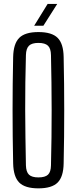

<svg xmlns="http://www.w3.org/2000/svg" viewBox="-20 -974 400 1000"><path d="M180 7Q110.5 7 80.2 -23.2Q50 -53.5 48.5 -123Q47 -194.5 46.2 -263.2Q45.5 -332 45.5 -400Q45.5 -468 46.2 -536.5Q47 -605 48.5 -677Q50 -746.5 80.2 -776.8Q110.5 -807 180 -807Q250 -807 280.2 -776.8Q310.5 -746.5 311.5 -677Q313 -605 313.8 -536.2Q314.5 -467.5 314.5 -399.8Q314.5 -332 313.8 -263.2Q313 -194.5 311.5 -123Q310.5 -53.5 280.2 -23.2Q250 7 180 7ZM180 -50Q215 -50 230 -64.2Q245 -78.5 245.5 -113Q247.5 -186.5 248.2 -258.8Q249 -331 249 -402.2Q249 -473.5 248 -544.8Q247 -616 245.5 -687Q245 -721.5 229.8 -736Q214.5 -750.5 180 -750.5Q146 -750.5 131 -736Q116 -721.5 115 -687Q113 -616 112 -544.8Q111 -473.5 111.2 -402.2Q111.5 -331 112.5 -258.8Q113.5 -186.5 115 -113Q116 -78.5 131 -64.2Q146 -50 180 -50ZM158 -840 228 -953.5H278L206 -840Z"/></svg>

Font: Big Shoulders Display Thin
Style: Regular
Weight: 400
Version: Version 2.002